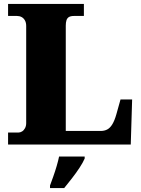

<svg xmlns="http://www.w3.org/2000/svg" viewBox="-20 -734 717 975"><path d="M21 0V-61H74Q83 -61 92 -66.5Q101 -72 107 -83Q113 -94 113 -109V-602Q113 -619 106.5 -630.5Q100 -642 89.5 -647.5Q79 -653 66 -653H21V-714H406V-653H357Q339 -653 330 -647.5Q321 -642 317.5 -631Q314 -620 314 -604V-69H492Q510 -69 524.5 -76.5Q539 -84 550.5 -103Q562 -122 571 -154L592 -229H651L644 0ZM234 208Q241 189 250.5 162.5Q260 136 268 108.5Q276 81 280 61H410V71Q401 92 383.5 118.5Q366 145 345 172Q324 199 306 221H234Z"/></svg>

Font: Noto Serif Armenian Black
Style: Regular
Weight: 900
Version: Version 2.007